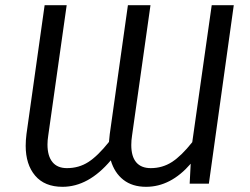

<svg xmlns="http://www.w3.org/2000/svg" viewBox="-20 -708 963 740"><path d="M881 -688 785 0H711L715 -77Q638 12 543 12Q490 12 455.5 -15Q421 -42 407 -90Q321 12 221 12Q152 12 115.5 -31Q79 -74 79 -146Q79 -167 82 -191L152 -688H237L166 -186Q163 -167 163 -151Q163 -107 182 -83.5Q201 -60 238 -60Q284 -60 320.5 -83.5Q357 -107 400 -161L403 -191L473 -688H560L489 -186Q486 -167 486 -149Q486 -105 505 -82.5Q524 -60 561 -60Q606 -60 642.5 -83.5Q679 -107 721 -160L796 -688Z"/></svg>

Font: Fira Sans Book
Style: Italic
Weight: 350
Italic angle: -8°
Designer: bBox Type GmbH & Carrois Corporate GbR & Edenspiekermann AG
Foundry: bBox Type GmbH & Carrois Corporate GbR & Edenspiekermann AG
Version: Version 4.301